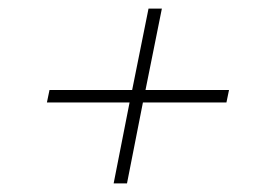

<svg xmlns="http://www.w3.org/2000/svg" viewBox="-20 -573 604 446"><path d="M244 -147 281 -335H89L95 -364H287L325 -553H356L318 -364H512L506 -335H312L275 -147Z"/></svg>

Font: Montserrat ExtraLight
Style: Italic
Weight: 200
Italic angle: -11.3°
Designer: Julieta Ulanovsky
Foundry: Julieta Ulanovsky
Version: Version 9.000; ttfautohint (v1.8.4.7-5d5b)